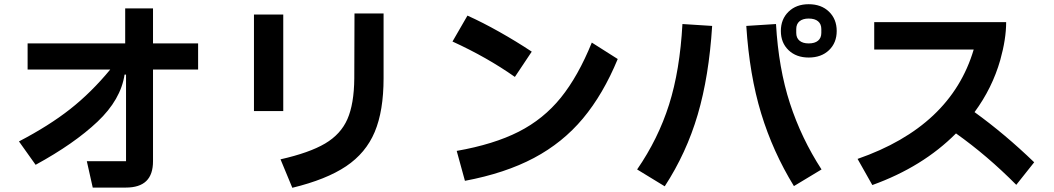

<svg xmlns="http://www.w3.org/2000/svg" viewBox="-20 -850 5000 911"><path d="M920 -644V-520H706V-85Q706 -22 674 9Q642 40 577 40H420L392 -85H578V-496H571Q553 -377 442.5 -272.5Q332 -168 149 -68L70 -179Q212 -253 312.5 -332Q413 -411 503 -520H111V-644H574V-810H706V-644Z M1311 -94Q1448 -125 1522.5 -169Q1597 -213 1628.5 -285Q1660 -357 1661 -478L1662 -786H1800V-479Q1800 -324 1758 -224Q1716 -124 1622 -61Q1528 2 1367 41ZM1324 -323H1185V-781H1324Z M2423 -485Q2291 -578 2127 -653L2198 -776Q2269 -744 2349 -699Q2429 -654 2503 -605ZM2147 -134Q2323 -165 2441 -225Q2559 -285 2641 -386.5Q2723 -488 2788 -648L2911 -570Q2842 -403 2746 -288Q2650 -173 2513.5 -100.5Q2377 -28 2186 8Z M3685 -703Q3685 -759 3721.5 -794.5Q3758 -830 3817 -830Q3877 -830 3913.5 -794.5Q3950 -759 3950 -703Q3950 -647 3913.5 -612Q3877 -577 3817 -577Q3758 -577 3721.5 -612Q3685 -647 3685 -703ZM3877 -694V-712Q3877 -736 3861.5 -749Q3846 -762 3817 -762Q3789 -762 3773.5 -749Q3758 -736 3758 -712V-694Q3758 -670 3773.5 -657Q3789 -644 3817 -644Q3846 -644 3861.5 -657Q3877 -670 3877 -694ZM3003 -46Q3103 -191 3154.5 -353.5Q3206 -516 3218 -736L3359 -727Q3344 -488 3290.5 -306Q3237 -124 3134 34ZM3662 -736Q3674 -526 3728 -360Q3782 -194 3878 -46L3747 33Q3647 -130 3591.5 -312Q3536 -494 3521 -727Z M4887 -80 4802 27Q4664 -112 4516 -217Q4358 -58 4119 28L4049 -96Q4492 -250 4600 -615H4128V-745H4754Q4754 -665 4726 -565Q4688 -432 4604 -318Q4748 -214 4887 -80Z"/></svg>

Font: IBM Plex Sans JP
Style: Bold
Weight: 700
Designer: Mike Abbink; Paul van der Laan; Pieter van Rosmalen; Wujin Sim; Yejin Wi; Jinhee Kim; Boomi Park; Yona Kim; Kichan Ma
Foundry: Sandoll Inc.
Version: Version 1.001